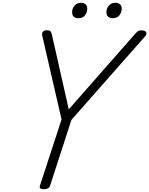

<svg xmlns="http://www.w3.org/2000/svg" viewBox="-20 -1348 1074 1382"><path d="M295 14Q260 14 267 -10L423 -488L284 -1092Q280 -1110 289 -1120Q298 -1130 318 -1130Q337 -1130 343 -1123Q349 -1116 353 -1101L475 -561L955 -1107Q967 -1121 977.5 -1126Q988 -1131 1006 -1129Q1026 -1127 1032.5 -1115Q1039 -1103 1024 -1086L494 -485L340 -10Q332 14 295 14ZM544 -1217Q524 -1217 511.5 -1227.5Q499 -1238 499 -1261Q499 -1286 516 -1307Q533 -1328 564 -1328Q583 -1328 595.5 -1317.5Q608 -1307 608 -1285Q608 -1260 592.5 -1238.5Q577 -1217 544 -1217ZM791 -1217Q772 -1217 759 -1227.5Q746 -1238 746 -1261Q746 -1286 763 -1307Q780 -1328 811 -1328Q830 -1328 843 -1317.5Q856 -1307 856 -1285Q856 -1260 840 -1238.5Q824 -1217 791 -1217Z"/></svg>

Font: Playwrite CU Light
Style: Regular
Weight: 300
Designer: Veronika Burian, José Scaglione
Foundry: TypeTogether
Version: Version 1.002